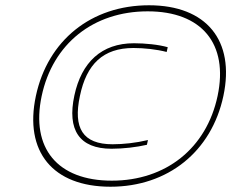

<svg xmlns="http://www.w3.org/2000/svg" viewBox="-20 -699 877 728"><path d="M399 9C180 9 71 -124 116 -335C161 -546 326 -679 545 -679C762 -679 872 -546 827 -335C782 -124 616 9 399 9ZM138 -335C96 -137 198 -14 404 -14C609 -14 763 -137 805 -335C847 -533 745 -656 540 -656C334 -656 180 -533 138 -335ZM262 -337C234 -207 280 -135 403 -135C448 -135 498 -141 537 -150L541 -168C495 -157 447 -152 407 -152C293 -152 257 -214 283 -335C308 -456 371 -517 486 -517C527 -517 573 -512 612 -502L616 -520C581 -530 530 -535 488 -535C365 -535 289 -463 262 -337Z"/></svg>

Font: LT Wave Text Thin Italic
Style: Regular
Weight: 100
Designer: Daniel Lyons
Version: Version 2.5 (Glyphs App)